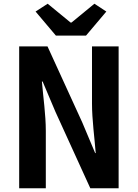

<svg xmlns="http://www.w3.org/2000/svg" viewBox="-20 -1011 740 1031"><path d="M171 -949 280 -820H442L551 -949L487 -991L364 -890H359L236 -991ZM83 -762V0H226V-308C226 -394 212 -490 205 -573H209L278 -410L465 0H617V-762H474V-455C474 -368 488 -268 494 -189H491L422 -353L235 -762Z"/></svg>

Font: Kawkab Mono
Style: Bold
Weight: 700
Monospace: yes
Designer: Abdullah Arif
Foundry: Abdullah Arif
Version: Version 1.000;PS 000.500;hotconv 1.0.88;makeotf.lib2.5.64775